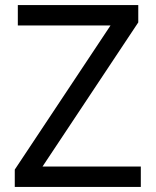

<svg xmlns="http://www.w3.org/2000/svg" viewBox="-20 -734 612 754"><path d="M533 0H38V-68L414 -634H50V-714H523V-646L147 -80H533Z"/></svg>

Font: Noto Sans Syriac Eastern
Style: Regular
Weight: 400
Designer: Patrick Giasson and the Monotype Design Team
Foundry: Monotype Imaging Inc.
Version: Version 3.001; ttfautohint (v1.8.4.7-5d5b)